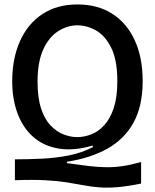

<svg xmlns="http://www.w3.org/2000/svg" viewBox="-20 -694 696 864"><path d="M615 132Q551 145 506 148.5Q461 152 425 149Q389 146 355 139.5Q321 133 280 126.5Q239 120 183 117Q127 114 47 117V23Q107 23 169 20Q231 17 289.5 5.5Q348 -6 398 -32L397 -39Q311 -14 243.5 -25.5Q176 -37 129.5 -78Q83 -119 59 -183.5Q35 -248 35 -328Q35 -431 70 -509Q105 -587 170.5 -630.5Q236 -674 329 -674Q419 -674 484.5 -632.5Q550 -591 586 -513.5Q622 -436 622 -329Q622 -218 581.5 -143.5Q541 -69 465 -26Q389 17 281 34V40Q336 48 378.5 53Q421 58 457.5 58.5Q494 59 531.5 53.5Q569 48 615 35ZM328 -77Q359 -77 391 -89.5Q423 -102 449.5 -131Q476 -160 492 -208.5Q508 -257 508 -329Q508 -424 480.5 -479Q453 -534 412 -557Q371 -580 328 -580Q283 -580 241.5 -553.5Q200 -527 174.5 -471Q149 -415 149 -327Q149 -254 165 -205.5Q181 -157 208 -129Q235 -101 266.5 -89Q298 -77 328 -77Z"/></svg>

Font: Bricolage Grotesque 48pt Medium
Style: Regular
Weight: 500
Designer: Mathieu Triay
Foundry: Atelier Triay
Version: Version 1.000; ttfautohint (v1.8.4.7-5d5b);gftools[0.9.32]